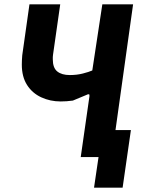

<svg xmlns="http://www.w3.org/2000/svg" viewBox="-20 -720 671 880"><path d="M411 140 445 -91 435 -124H580L542 140ZM350 0 390 -279Q391 -287 387.5 -288Q384 -289 374 -284L314 -259Q301 -257 285.5 -256Q270 -255 258 -255Q210 -255 169 -274Q128 -293 104 -330.5Q80 -368 80 -424Q80 -434 80.5 -444.5Q81 -455 82 -467L115 -700H256L223 -469Q222 -464 222 -458.5Q222 -453 222 -448Q222 -409 242.5 -392.5Q263 -376 300 -376Q332 -376 359.5 -383Q387 -390 403 -397L449 -700H590L492 0Z"/></svg>

Font: Finlandica SemiBold
Style: Italic
Weight: 600
Italic angle: -8°
Designer: Niklas Ekholm, Juho Hiilivirta, Jaakko Suomalainen
Foundry: Helsinki Type Studio
Version: Version 1.063